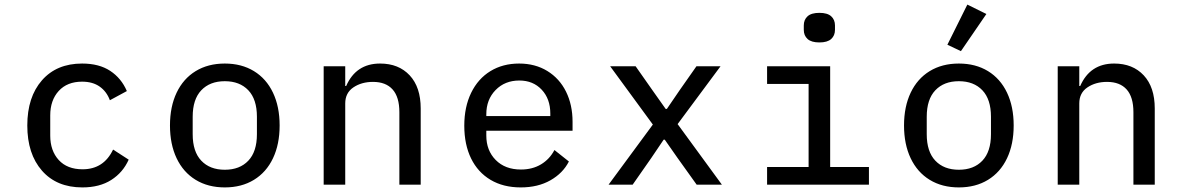

<svg xmlns="http://www.w3.org/2000/svg" viewBox="-20 -805 5160 837"><path d="M99 -258Q99 -382 163 -455Q227 -528 338 -528Q412 -528 460.5 -496Q509 -464 533 -408L459 -368Q445 -406 414.5 -427.5Q384 -449 338 -449Q273 -449 236 -408.5Q199 -368 199 -302V-214Q199 -148 236 -107.5Q273 -67 340 -67Q432 -67 473 -153L541 -109Q516 -53 465 -20.5Q414 12 339 12Q227 12 163 -61Q99 -134 99 -258Z M721 -258Q721 -340 750 -401Q779 -462 833 -495Q887 -528 960 -528Q1033 -528 1087 -495Q1141 -462 1170 -401Q1199 -340 1199 -258Q1199 -176 1170 -115Q1141 -54 1087 -21Q1033 12 960 12Q887 12 833 -21Q779 -54 750 -115Q721 -176 721 -258ZM960 -65Q1025 -65 1062.5 -104.5Q1100 -144 1100 -220V-296Q1100 -372 1062.5 -411.5Q1025 -451 960 -451Q895 -451 857.5 -411.5Q820 -372 820 -296V-220Q820 -144 857.5 -104.5Q895 -65 960 -65Z M1391 0V-516H1485V-430H1489Q1532 -528 1637 -528Q1718 -528 1766 -476.5Q1814 -425 1814 -332V0H1721V-316Q1721 -382 1691.5 -415Q1662 -448 1606 -448Q1556 -448 1520.5 -424Q1485 -400 1485 -354V0Z M2004 -257Q2004 -339 2034 -400.5Q2064 -462 2118 -495Q2172 -528 2243 -528Q2313 -528 2366 -495.5Q2419 -463 2447.5 -405.5Q2476 -348 2476 -274V-235H2100V-214Q2100 -149 2141 -107.5Q2182 -66 2251 -66Q2301 -66 2338.5 -88.5Q2376 -111 2397 -151L2460 -101Q2434 -50 2379.5 -19Q2325 12 2250 12Q2174 12 2118.5 -21Q2063 -54 2033.5 -114.5Q2004 -175 2004 -257ZM2379 -299V-310Q2379 -374 2341.5 -414Q2304 -454 2244 -454Q2181 -454 2140.5 -412.5Q2100 -371 2100 -307V-299Z M2633 0 2826 -262 2640 -516H2751L2824 -412L2882 -330H2887L2943 -412L3016 -516H3121L2934 -264L3127 0H3017L2934 -116L2878 -196H2873L2819 -116L2738 0Z M3484 -675V-694Q3484 -719 3500.5 -734Q3517 -749 3552 -749Q3587 -749 3603.5 -734Q3620 -719 3620 -694V-675Q3620 -650 3603.5 -635Q3587 -620 3552 -620Q3517 -620 3500.5 -635Q3484 -650 3484 -675ZM3324 -77H3505V-439H3324V-516H3599V-77H3768V0H3324Z M3921 -258Q3921 -340 3950 -401Q3979 -462 4033 -495Q4087 -528 4160 -528Q4233 -528 4287 -495Q4341 -462 4370 -401Q4399 -340 4399 -258Q4399 -176 4370 -115Q4341 -54 4287 -21Q4233 12 4160 12Q4087 12 4033 -21Q3979 -54 3950 -115Q3921 -176 3921 -258ZM4160 -65Q4225 -65 4262.5 -104.5Q4300 -144 4300 -220V-296Q4300 -372 4262.5 -411.5Q4225 -451 4160 -451Q4095 -451 4057.5 -411.5Q4020 -372 4020 -296V-220Q4020 -144 4057.5 -104.5Q4095 -65 4160 -65ZM4169 -582 4110 -610 4197 -785 4280 -744Z M4591 0V-516H4685V-430H4689Q4732 -528 4837 -528Q4918 -528 4966 -476.5Q5014 -425 5014 -332V0H4921V-316Q4921 -382 4891.5 -415Q4862 -448 4806 -448Q4756 -448 4720.5 -424Q4685 -400 4685 -354V0Z"/></svg>

Font: Writer
Style: Regular
Weight: 400
Monospace: yes
Designer: Mike Abbink, Paul van der Laan, Pieter van Rosmalen
Foundry: Bold Monday
Version: Version 2.001 2020